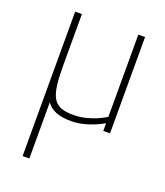

<svg xmlns="http://www.w3.org/2000/svg" viewBox="-138 -594 806 937"><g transform="rotate(20 265.0 -125.0)"><path d="M90 250H125V-42C148 -8 188 9 254 9C340 9 418 -40 418 -40V0H453V-500H418V-73C418 -73 343 -23 254 -23C143 -23 125 -72 125 -242V-500H90Z"/></g></svg>

Font: TitilliumText22L
Style: 1 wt
Weight: 100
Designer: Campivisivi
Foundry: Campivisivi
Version: 1.000